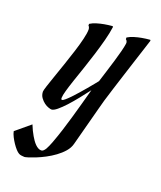

<svg xmlns="http://www.w3.org/2000/svg" viewBox="-224 -451 624 742"><g transform="rotate(20 88.0 -80.0)"><path d="M127 103Q122.6 120.1 109.4 135.3Q96.2 150.4 79.1 162.8Q62 175.3 43 185.3Q23.9 195.3 7.3 201.9Q-9.3 208.5 -21.2 212.2Q-33.2 215.8 -36.1 215.8Q-40.5 215.8 -48.1 214.8Q-55.7 213.9 -60.1 210.9Q-65.4 208 -72.8 200Q-80.1 191.9 -87.4 181.2Q-94.7 170.4 -100.8 158.4Q-106.9 146.5 -108.9 136.2L-49.8 86.9Q-40.5 110.4 -29.8 128.4Q-25.4 136.2 -20 143.8Q-14.6 151.4 -8.8 157.2Q-2.9 163.1 3.4 166.5Q9.8 169.9 16.1 169.9Q21 169.9 25.1 166Q29.3 162.1 33 156Q36.6 149.9 40 141.8Q43.5 133.8 46.9 125Q57.6 96.2 66.9 67.1Q76.2 38.1 84.7 8.3Q93.3 -21.5 101.8 -52.2Q110.4 -83 119.1 -115.2Q103.5 -94.7 86.2 -73Q68.8 -51.3 52.5 -33.4Q36.1 -15.6 22 -3.9Q7.8 7.8 -1 7.8Q-4.4 7.8 -13.2 4.9Q-22 2 -31 -4.6Q-40 -11.2 -47.4 -21.5Q-54.7 -31.7 -55.2 -45.9Q-55.2 -50.8 -49.1 -69.8Q-43 -88.9 -33.4 -116Q-23.9 -143.1 -13.2 -174.6Q-2.4 -206.1 7.1 -236.1Q16.6 -266.1 22.7 -291.5Q28.8 -316.9 28.8 -331.1Q28.8 -335 27.8 -337.9Q26.9 -340.8 25.9 -342.8Q24.4 -344.7 22.9 -346.2V-353Q33.7 -359.9 48.8 -364.5Q64 -369.1 78.1 -371.6Q94.2 -374.5 111.8 -376L113.8 -373Q110.4 -347.2 102.1 -315.7Q93.8 -284.2 83.5 -251.2Q73.2 -218.3 62.3 -186Q51.3 -153.8 42 -126.5Q32.7 -99.1 26.9 -78.4Q21 -57.6 21 -47.9Q21 -41 24.9 -41Q28.8 -41 37.1 -48.1Q45.4 -55.2 56.2 -66.4Q66.9 -77.6 78.9 -91.3Q90.8 -105 101.8 -117.9Q112.8 -130.9 121.6 -141.8Q130.4 -152.8 134.8 -158.2Q141.6 -179.7 149.4 -204.8Q157.2 -230 164.3 -253.4Q171.4 -276.9 176.5 -296.9Q181.6 -316.9 183.1 -328.1Q184.1 -333.5 183.1 -336.7Q182.1 -339.8 180.7 -342.3Q178.7 -344.7 176.8 -346.2V-353Q188 -359.9 203.1 -364.5Q218.3 -369.1 232.4 -371.6Q248.5 -374.5 266.1 -376L268.1 -373Q264.6 -361.8 256.8 -337.6Q249 -313.5 239 -282.5Q229 -251.5 218 -217Q207 -182.6 197 -151.1Q187 -119.6 179.4 -94Q171.9 -68.4 168.9 -55.2Z"/></g></svg>

Font: Romanesco
Style: Regular
Weight: 400
Designer: Astigmatic (AOETI)
Foundry: Astigmatic (AOETI)
Version: Version 1.000